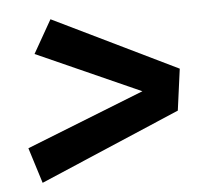

<svg xmlns="http://www.w3.org/2000/svg" viewBox="-41 -608 584 549"><g transform="rotate(-5 251.0 -333.0)"><path d="M479 -392 463 -273 60 -101 28 -203 367 -337 69 -470 123 -565Z"/></g></svg>

Font: FiraGO Medium
Style: Italic
Weight: 500
Italic angle: -8°
Designer: bBox Type GmbH
Foundry: bBox Type GmbH
Version: Version 1.001